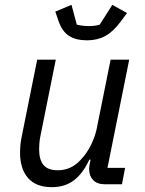

<svg xmlns="http://www.w3.org/2000/svg" viewBox="-20 -763 602 795"><path d="M134 -516H211L147 -198Q144 -183 143 -168.5Q142 -154 142 -145Q142 -102 160 -80Q178 -58 219 -58Q246 -58 269 -68Q292 -78 312 -99Q340 -128 357 -163.5Q374 -199 380 -228L438 -516H515L425 -68H498L485 0H415Q382 0 365.5 -17.5Q349 -35 349 -63Q349 -68 350 -75Q351 -82 353 -92L355 -102H350Q323 -44 285.5 -16Q248 12 195 12Q129 12 96 -26Q63 -64 63 -131Q63 -145 64.5 -162Q66 -179 70 -198ZM341 -596Q295 -596 266.5 -614Q238 -632 223 -674L209 -715L276 -743L298 -661Q309 -658 323 -656.5Q337 -655 348 -655Q360 -655 372 -656.5Q384 -658 393 -661L445 -743L506 -709L480 -674Q449 -632 416 -614Q383 -596 341 -596Z"/></svg>

Font: IBM Plex Sans
Style: Italic
Weight: 400
Italic angle: -11.31°
Designer: Mike Abbink, Paul van der Laan, Pieter van Rosmalen
Foundry: Bold Monday
Version: Version 3.201